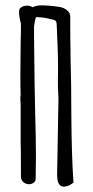

<svg xmlns="http://www.w3.org/2000/svg" viewBox="-20 -687 345 716"><path d="M254 -6Q235 9 218 9Q193 9 193 -35L198 -318L196 -368V-395Q197 -423 196 -473.5Q195 -524 193 -555Q193 -573 192 -580Q192 -600 189.5 -606Q187 -612 176 -614L160 -618Q138 -623 114 -623L111 -612L107 -590V-548Q107 -518 109 -376L111 -273Q114 -171 114 -103L113 -20Q113 -11 105.5 -5.5Q98 0 88 0Q76 0 67 -8Q58 -16 58 -28V-65Q58 -129 57 -165V-227V-300Q57 -307 56 -313V-325Q56 -331 57 -332V-336Q56 -359 56 -408L57 -522L58 -573V-599Q51 -625 51 -641Q51 -648 53 -654Q63 -666 82 -666Q92 -666 101 -660Q117 -667 133 -667Q163 -667 203 -661Q219 -658 230.5 -648.5Q242 -639 242 -625V-590Q242 -535 243 -500V-476Q246 -374 246 -261Q247 -105 254 -6Z"/></svg>

Font: Amatic SC
Style: Bold
Weight: 700
Designer: Multiple Designers
Foundry: Vernon Adams
Version: Version 2.505